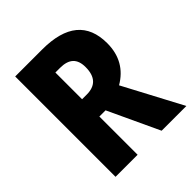

<svg xmlns="http://www.w3.org/2000/svg" viewBox="-197 -840 966 966"><g transform="rotate(-45 286.0 -357.0)"><path d="M260 -714H68V0H225V-272H269L396 0H572L406 -313C476 -354 514 -417 514 -505C514 -644 430 -714 260 -714ZM258 -585C322 -585 352 -556 352 -497C352 -427 319 -395 258 -395H225V-585Z"/></g></svg>

Font: Noto Sans Lao Looped Condensed ExtraBold
Style: Regular
Weight: 800
Width: 3
Designer: Mark Frömberg, Ben Mitchell
Foundry: The Fontpad Ltd
Version: Version 1.002